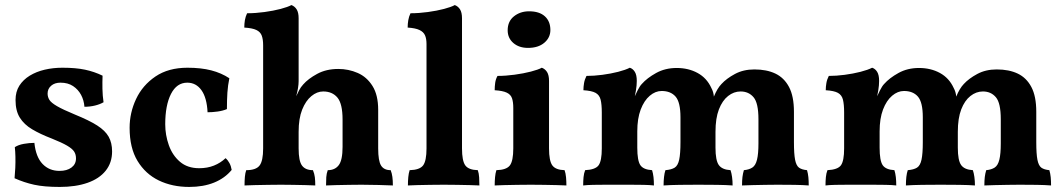

<svg xmlns="http://www.w3.org/2000/svg" viewBox="-20 -737 4246 766"><path d="M389.2 -435.1Q388.2 -410.2 388.7 -382.6Q389.2 -355 393.1 -329.1Q378.9 -320.8 358.9 -315.9Q338.9 -311 316.9 -311Q314.9 -336.9 303.5 -358.4Q292 -379.9 271.5 -393.6Q251 -407.2 221.2 -407.2Q198.2 -407.2 184.1 -395Q169.9 -382.8 169.9 -363.8Q169.9 -350.1 177 -338.6Q184.1 -327.1 207.5 -313.5Q231 -299.8 279.3 -279.8Q335.9 -256.8 367.9 -236.3Q399.9 -215.8 413.6 -191.4Q427.2 -167 427.2 -132.8Q427.2 -87.9 401.6 -55.9Q376 -23.9 329.1 -7.6Q282.2 8.8 218.3 8.8Q156.2 8.8 116.2 0Q76.2 -8.8 38.1 -25.9Q40 -44.9 41 -67.4Q42 -89.8 41.5 -111.8Q41 -133.8 39.1 -149.9Q53.2 -159.2 75.2 -163.1Q97.2 -167 117.2 -167Q123 -110.8 149.7 -83Q176.3 -55.2 217.3 -55.2Q247.1 -55.2 265.1 -68.6Q283.2 -82 283.2 -105Q283.2 -121.1 275.6 -132.6Q268.1 -144 247.6 -156Q227.1 -168 187 -184.1Q140.1 -202.1 108.2 -221.2Q76.2 -240.2 59.1 -267.6Q42 -294.9 42 -337.9Q42 -371.1 57.1 -395Q72.3 -418.9 98.6 -435.1Q125 -451.2 158.4 -459Q191.9 -466.8 229 -466.8Q282.2 -466.8 319.1 -459Q356 -451.2 389.2 -435.1Z M904.3 -59.1Q877 -25.9 834 -8.5Q791 8.8 734.9 8.8Q667 8.8 613.5 -17.1Q560.1 -43 528.6 -95Q497.1 -147 497.1 -227.1Q497.1 -287.1 522.9 -342Q548.8 -397 600.3 -431.9Q651.9 -466.8 728 -466.8Q782.2 -466.8 822.8 -456.3Q863.3 -445.8 895 -424.8Q889.2 -397 887.2 -367.4Q885.3 -337.9 885.3 -301.8Q869.1 -294.9 848.1 -292Q827.1 -289.1 808.1 -289.1Q805.2 -347.2 783.7 -377.2Q762.2 -407.2 727.1 -407.2Q685.1 -407.2 662.1 -362.1Q639.2 -316.9 639.2 -241.2Q639.2 -198.2 653.6 -157.7Q668 -117.2 698 -91.6Q728 -65.9 774.9 -65.9Q807.1 -65.9 833.5 -76.4Q859.9 -86.9 879.9 -106Q889.2 -98.1 895.5 -86.2Q901.9 -74.2 904.3 -59.1Z M1029.8 -556.2Q1029.8 -580.1 1024.2 -595Q1018.6 -609.9 1002.7 -617.4Q986.8 -625 954.6 -627Q954.6 -642.1 957 -656.5Q959.5 -670.9 965.8 -684.1Q999.5 -684.1 1035.2 -689Q1070.8 -693.8 1099.6 -701.4Q1128.4 -709 1142.6 -716.8Q1155.8 -711.9 1163.6 -699.5Q1171.4 -687 1171.4 -664.1V-413.1Q1171.4 -400.9 1168.9 -385.5Q1166.5 -370.1 1161.6 -353Q1167.5 -365.2 1173.6 -377.2Q1179.7 -389.2 1189.5 -399.9Q1209.5 -422.9 1245.6 -442.4Q1281.7 -461.9 1329.6 -461.9Q1370.6 -461.9 1407 -446Q1443.4 -430.2 1466.1 -394Q1488.8 -357.9 1488.8 -298.8V-145Q1488.8 -95.2 1500.2 -76.7Q1511.7 -58.1 1538.6 -58.1Q1543.5 -45.9 1545.4 -31.5Q1547.4 -17.1 1547.4 2.9Q1525.4 2 1490.5 1Q1455.6 0 1422.4 0Q1400.4 0 1373 0.5Q1345.7 1 1320.6 1.5Q1295.4 2 1280.8 2.9Q1280.8 -15.1 1281.7 -30Q1282.7 -44.9 1287.6 -58.1Q1316.4 -58.1 1331.5 -78.1Q1346.7 -98.1 1346.7 -150.9V-259.8Q1346.7 -323.2 1326.2 -347.7Q1305.7 -372.1 1269.5 -372.1Q1244.6 -372.1 1222.2 -353.5Q1199.7 -335 1185.5 -299.6Q1171.4 -264.2 1171.4 -210.9V-145Q1171.4 -94.2 1185.1 -76.2Q1198.7 -58.1 1228.5 -58.1Q1234.4 -43.9 1236.1 -30Q1237.8 -16.1 1237.8 2.9Q1222.7 2 1199.2 1.5Q1175.8 1 1149.7 0.5Q1123.5 0 1100.6 0Q1078.6 0 1050 0.5Q1021.5 1 996.1 1.5Q970.7 2 955.6 2.9Q955.6 -16.1 957 -32Q958.5 -47.9 962.4 -58.1Q1001.5 -58.1 1015.6 -76.7Q1029.8 -95.2 1029.8 -145Z M1607.4 2.9Q1607.4 -15.1 1608.9 -30.5Q1610.4 -45.9 1614.3 -58.1Q1654.3 -59.1 1668 -77.1Q1681.6 -95.2 1681.6 -145V-561Q1681.6 -583 1675.5 -596.4Q1669.4 -609.9 1653.3 -617.4Q1637.2 -625 1606.4 -627Q1606.4 -642.1 1608.9 -656.5Q1611.3 -670.9 1617.7 -684.1Q1651.4 -684.1 1687 -689Q1722.7 -693.8 1751.5 -701.4Q1780.3 -709 1794.4 -716.8Q1807.6 -711.9 1815.4 -699.5Q1823.2 -687 1823.2 -664.1V-145Q1823.2 -95.2 1836.4 -77.1Q1849.6 -59.1 1886.2 -58.1Q1890.6 -45.9 1891.6 -29.5Q1892.6 -13.2 1892.6 2.9Q1878.4 2 1855 1.5Q1831.5 1 1804.4 0.5Q1777.3 0 1750.5 0Q1723.6 0 1695.6 0.5Q1667.5 1 1644.5 1.5Q1621.6 2 1607.4 2.9Z M1953.6 2.9Q1953.6 -15.1 1955.1 -30.5Q1956.5 -45.9 1960.4 -58.1Q2000.5 -59.1 2014.2 -77.1Q2027.8 -95.2 2027.8 -145V-306.2Q2027.8 -330.1 2022.7 -345Q2017.6 -359.9 2001.7 -367.4Q1985.8 -375 1953.6 -377Q1953.6 -392.1 1955.6 -406.5Q1957.5 -420.9 1964.8 -434.1Q1997.6 -434.1 2033.2 -439Q2068.8 -443.8 2098.1 -451.4Q2127.4 -459 2141.6 -466.8Q2154.8 -461.9 2162.6 -449.5Q2170.4 -437 2170.4 -414.1V-145Q2170.4 -95.2 2183.6 -77.1Q2196.8 -59.1 2232.4 -58.1Q2236.8 -45.9 2238.3 -29.5Q2239.7 -13.2 2239.7 2.9Q2224.6 2 2201.7 1.5Q2178.7 1 2151.6 0.5Q2124.5 0 2097.7 0Q2070.8 0 2042.7 0.5Q2014.6 1 1991.7 1.5Q1968.8 2 1953.6 2.9ZM2086.4 -545.9Q2050.8 -545.9 2028.1 -565.4Q2005.4 -585 2005.4 -616.2Q2005.4 -651.9 2030.5 -671.9Q2055.7 -691.9 2090.8 -691.9Q2131.8 -691.9 2153.8 -671.9Q2175.8 -651.9 2175.8 -617.2Q2175.8 -586.9 2151.6 -566.4Q2127.4 -545.9 2086.4 -545.9Z M2828.1 -351.6Q2841.8 -384.8 2858.4 -401.9Q2878.4 -423.8 2912.1 -441.9Q2945.8 -460 2989.7 -460Q3038.6 -460 3073.5 -443.4Q3108.4 -426.8 3127.9 -389.9Q3147.5 -353 3147.5 -291V-169.9Q3147.5 -123 3152.1 -99.6Q3156.7 -76.2 3167.7 -68.1Q3178.7 -60.1 3199.7 -58.1Q3203.6 -44.9 3205.1 -30Q3206.5 -15.1 3206.5 2.9Q3182.6 1 3149.7 0.5Q3116.7 0 3081.5 0Q3058.6 0 3032.7 0.5Q3006.8 1 2982.7 1.5Q2958.5 2 2940.4 2.9Q2940.4 -17.1 2942.1 -31Q2943.8 -44.9 2947.8 -58.1Q2968.8 -60.1 2981.7 -68.6Q2994.6 -77.1 3000.2 -100.1Q3005.9 -123 3005.9 -165V-261.2Q3005.9 -326.2 2986.3 -349.1Q2966.8 -372.1 2934.6 -372.1Q2907.7 -372.1 2884.8 -354Q2861.8 -335.9 2848.1 -300.5Q2834.5 -265.1 2834.5 -210.9V-147.9Q2834.5 -97.2 2847.7 -78.6Q2860.8 -60.1 2894.5 -58.1Q2898.4 -46.9 2900.6 -31Q2902.8 -15.1 2902.8 2.9Q2878.4 1 2840.6 0.5Q2802.7 0 2765.6 0Q2729.5 0 2692.1 0.5Q2654.8 1 2627.4 2.9Q2627.4 -15.1 2629.2 -31Q2630.9 -46.9 2634.8 -58.1Q2658.7 -60.1 2671.6 -68.1Q2684.6 -76.2 2689.7 -100.1Q2694.8 -124 2694.8 -169.9V-269Q2694.8 -329.1 2675.3 -351.6Q2655.8 -374 2619.6 -374Q2594.7 -374 2572.3 -355Q2549.8 -335.9 2536.1 -300Q2522.5 -264.2 2522.5 -212.9V-147.9Q2522.5 -96.2 2534.7 -78.1Q2546.9 -60.1 2581.5 -58.1Q2585.4 -45.9 2587.2 -30.5Q2588.9 -15.1 2588.9 2.9Q2572.8 1 2547.1 0.5Q2521.5 0 2494.6 0Q2467.8 0 2445.8 0Q2424.8 0 2397.7 0Q2370.6 0 2346.2 0.5Q2321.8 1 2306.6 2.9Q2306.6 -15.1 2308.1 -30.5Q2309.6 -45.9 2314.5 -58.1Q2355.5 -60.1 2368.2 -77.6Q2380.9 -95.2 2380.9 -145V-288.1Q2380.9 -320.8 2376.2 -339.4Q2371.6 -357.9 2356.2 -366.5Q2340.8 -375 2307.6 -377Q2307.6 -391.1 2310.1 -405.5Q2312.5 -419.9 2319.8 -434.1Q2349.6 -434.1 2383.1 -438.5Q2416.5 -442.9 2446 -450.4Q2475.6 -458 2492.7 -466.8Q2504.9 -462.9 2512.7 -450.4Q2520.5 -438 2520.5 -414.1Q2520.5 -397 2517.1 -376Q2515.6 -366.7 2512.7 -353Q2519 -367.2 2523.4 -375.5Q2532.7 -394 2540.5 -401.9Q2561.5 -425.8 2597.7 -445.8Q2633.8 -465.8 2679.7 -465.8Q2726.6 -465.8 2763.2 -445.8Q2799.8 -425.8 2817.9 -386.2Q2826.7 -370.1 2828.1 -351.6Z M3794.9 -351.6Q3808.6 -384.8 3825.2 -401.9Q3845.2 -423.8 3878.9 -441.9Q3912.6 -460 3956.5 -460Q4005.4 -460 4040.3 -443.4Q4075.2 -426.8 4094.7 -389.9Q4114.3 -353 4114.3 -291V-169.9Q4114.3 -123 4118.9 -99.6Q4123.5 -76.2 4134.5 -68.1Q4145.5 -60.1 4166.5 -58.1Q4170.4 -44.9 4171.9 -30Q4173.3 -15.1 4173.3 2.9Q4149.4 1 4116.5 0.5Q4083.5 0 4048.3 0Q4025.4 0 3999.5 0.5Q3973.6 1 3949.5 1.5Q3925.3 2 3907.2 2.9Q3907.2 -17.1 3908.9 -31Q3910.6 -44.9 3914.6 -58.1Q3935.5 -60.1 3948.5 -68.6Q3961.4 -77.1 3967 -100.1Q3972.7 -123 3972.7 -165V-261.2Q3972.7 -326.2 3953.1 -349.1Q3933.6 -372.1 3901.4 -372.1Q3874.5 -372.1 3851.6 -354Q3828.6 -335.9 3814.9 -300.5Q3801.3 -265.1 3801.3 -210.9V-147.9Q3801.3 -97.2 3814.5 -78.6Q3827.6 -60.1 3861.3 -58.1Q3865.2 -46.9 3867.4 -31Q3869.6 -15.1 3869.6 2.9Q3845.2 1 3807.4 0.5Q3769.5 0 3732.4 0Q3696.3 0 3658.9 0.5Q3621.6 1 3594.2 2.9Q3594.2 -15.1 3595.9 -31Q3597.7 -46.9 3601.6 -58.1Q3625.5 -60.1 3638.4 -68.1Q3651.4 -76.2 3656.5 -100.1Q3661.6 -124 3661.6 -169.9V-269Q3661.6 -329.1 3642.1 -351.6Q3622.6 -374 3586.4 -374Q3561.5 -374 3539.1 -355Q3516.6 -335.9 3502.9 -300Q3489.3 -264.2 3489.3 -212.9V-147.9Q3489.3 -96.2 3501.5 -78.1Q3513.7 -60.1 3548.3 -58.1Q3552.2 -45.9 3554 -30.5Q3555.7 -15.1 3555.7 2.9Q3539.6 1 3513.9 0.5Q3488.3 0 3461.4 0Q3434.6 0 3412.6 0Q3391.6 0 3364.5 0Q3337.4 0 3313 0.5Q3288.6 1 3273.4 2.9Q3273.4 -15.1 3274.9 -30.5Q3276.4 -45.9 3281.2 -58.1Q3322.3 -60.1 3335 -77.6Q3347.7 -95.2 3347.7 -145V-288.1Q3347.7 -320.8 3343 -339.4Q3338.4 -357.9 3323 -366.5Q3307.6 -375 3274.4 -377Q3274.4 -391.1 3276.9 -405.5Q3279.3 -419.9 3286.6 -434.1Q3316.4 -434.1 3349.9 -438.5Q3383.3 -442.9 3412.8 -450.4Q3442.4 -458 3459.5 -466.8Q3471.7 -462.9 3479.5 -450.4Q3487.3 -438 3487.3 -414.1Q3487.3 -397 3483.9 -376Q3482.4 -366.7 3479.5 -353Q3485.8 -367.2 3490.2 -375.5Q3499.5 -394 3507.3 -401.9Q3528.3 -425.8 3564.5 -445.8Q3600.6 -465.8 3646.5 -465.8Q3693.4 -465.8 3730 -445.8Q3766.6 -425.8 3784.7 -386.2Q3793.5 -370.1 3794.9 -351.6Z"/></svg>

Font: Abu Sayed
Style: Regular
Weight: 400
Designer: Jayed Ahsan Saad
Foundry: Codepotro
Version: Codepotro Abu Sayed;Version 0.800